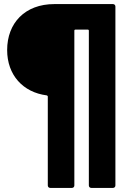

<svg xmlns="http://www.w3.org/2000/svg" viewBox="-20 -720 639 940"><path d="M246 -700C102 -700 15 -607 15 -475C15 -353 92 -268 209 -253C212 -252 214 -250 214 -247V188C214 195 219 200 226 200H332C339 200 344 195 344 188V-570C344 -573 346 -575 349 -575H410C413 -575 415 -573 415 -570V188C415 195 420 200 427 200H533C540 200 545 195 545 188V-688C545 -695 540 -700 533 -700Z"/></svg>

Font: Barlow Semi Condensed ExtraBold
Style: Regular
Weight: 800
Width: 4
Designer: Jeremy Tribby
Foundry: Tribby Type
Version: Version 1.422;hotconv 1.0.109;makeotfexe 2.5.65596